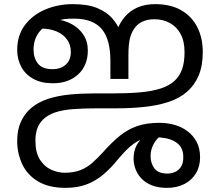

<svg xmlns="http://www.w3.org/2000/svg" viewBox="-20 -586 1062 927"><path d="M331 -566Q404 -566 449.5 -547Q495 -528 520.5 -499Q546 -470 559 -439L541 -430Q556 -473 581.5 -503.5Q607 -534 644 -550Q681 -566 729 -566Q804 -566 855 -536.5Q906 -507 932.5 -455Q959 -403 959 -335Q959 -268 939 -221Q919 -174 883 -143Q845 -110 791.5 -93Q738 -76 674.5 -69.5Q611 -63 542 -63H448Q382 -63 331.5 -59Q281 -55 245.5 -43Q210 -31 187 -8Q168 11 159.5 36Q151 61 151 93Q151 151 173 185Q195 219 227.5 233.5Q260 248 292 248Q336 248 368 235.5Q400 223 426 200Q452 177 478 148Q520 101 558 70Q596 39 641.5 23Q687 7 751 7Q787 7 821.5 16.5Q856 26 884 46.5Q912 67 929 98.5Q946 130 946 174Q946 218 925.5 251.5Q905 285 869 303Q833 321 787 321Q744 321 713.5 309Q683 297 663.5 276.5Q644 256 634.5 231Q625 206 625 181Q625 134 648 102Q671 70 705 41L772 55Q738 80 722.5 108Q707 136 707 168Q707 202 725.5 227Q744 252 789 252Q807 252 824.5 244.5Q842 237 853.5 220Q865 203 865 173Q865 143 853 124.5Q841 106 821 95.5Q801 85 778 81Q755 77 733 77Q718 77 703.5 78.5Q689 80 675 83Q652 90 630.5 104.5Q609 119 589 139.5Q569 160 549 184Q516 225 479.5 256Q443 287 399 304Q355 321 297 321Q215 321 163 289.5Q111 258 87 206Q63 154 63 95Q63 40 81.5 0.5Q100 -39 131 -65Q166 -94 213 -109Q260 -124 316 -129.5Q372 -135 432 -135H521Q597 -135 655 -140Q713 -145 755 -158.5Q797 -172 823 -196Q848 -219 859.5 -253Q871 -287 871 -334Q871 -387 852 -422Q833 -457 800 -475Q767 -493 726 -493Q697 -493 674.5 -484.5Q652 -476 635 -457Q616 -434 608 -403.5Q600 -373 600 -319V-205H513V-293Q513 -341 503.5 -379Q494 -417 473.5 -443Q453 -469 419 -482.5Q385 -496 337 -496Q306 -496 289 -493.5Q272 -491 252 -484L217 -470Q190 -456 173.5 -436.5Q157 -417 149.5 -394.5Q142 -372 142 -348Q142 -305 163.5 -278.5Q185 -252 234 -252Q273 -252 297.5 -274Q322 -296 322 -335Q322 -370 303.5 -395.5Q285 -421 252.5 -434.5Q220 -448 178 -448L242 -494Q288 -490 324.5 -470.5Q361 -451 382.5 -418.5Q404 -386 404 -342Q404 -270 357.5 -227Q311 -184 235 -184Q179 -184 140.5 -205.5Q102 -227 82.5 -263.5Q63 -300 63 -345Q63 -415 100 -464.5Q137 -514 198.5 -540Q260 -566 331 -566Z"/></svg>

Font: tamil25
Style: Book
Weight: 400
Designer: Jelle Bosma - Monotype Design Team
Foundry: Monotype Imaging Inc.
Version: Version 2.003